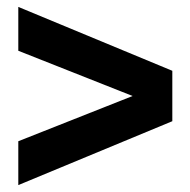

<svg xmlns="http://www.w3.org/2000/svg" viewBox="-20 -610 551 556"><path d="M33 -74V-201L364 -332L33 -463V-590L479 -405V-259Z"/></svg>

Font: Gontserrat
Style: Bold
Weight: 700
Designer: Julieta Ulanovsky
Foundry: Julieta Ulanovsky
Version: Version 6.001